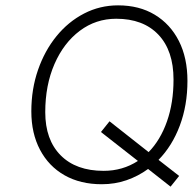

<svg xmlns="http://www.w3.org/2000/svg" viewBox="-20 -680 720 717"><path d="M97 -264Q97 -347 122 -419Q147 -491 191 -545Q235 -599 294 -629.5Q353 -660 421 -660Q500 -660 558 -625Q616 -590 648 -527Q680 -464 680 -378Q680 -287 651.5 -211Q623 -135 572 -83L649 -23L617 17L533 -49Q496 -22 452.5 -7Q409 8 360 8Q280 8 221 -25.5Q162 -59 129.5 -120.5Q97 -182 97 -264ZM628 -383Q628 -491 571.5 -550.5Q515 -610 414 -610Q338 -610 278 -565Q218 -520 183.5 -441Q149 -362 149 -261Q149 -158 206.5 -100Q264 -42 367 -42Q438 -42 495 -79L357 -187L389 -227L535 -112Q579 -157 603.5 -226.5Q628 -296 628 -383Z"/></svg>

Font: Overused Grotesk Light
Style: Italic
Weight: 300
Italic angle: -10°
Version: Version 0.003